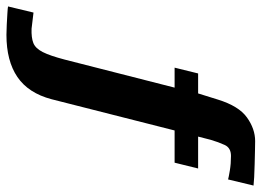

<svg xmlns="http://www.w3.org/2000/svg" viewBox="-263 -541 812 596"><g transform="rotate(90 143.0 -243.0)"><path d="M-47 143Q-60 143 -79 142Q-98 141 -114.5 140Q-131 139 -135 138L-116 59L-66 65Q-38 66 -21.5 59.5Q-5 53 6.5 30.5Q18 8 30 -38L117 -379H55L73 -452H135L154 -513Q174 -578 209.5 -603.5Q245 -629 283 -629Q293 -629 313 -628.5Q333 -628 354.5 -627.5Q376 -627 395 -626Q414 -625 421 -624L402 -545Q395 -547 374 -550.5Q353 -554 329 -554Q304 -554 295 -534.5Q286 -515 279 -491L269 -452H368L350 -379H250L153 3Q134 75 84 109Q34 143 -47 143Z"/></g></svg>

Font: Alumni Sans Thin ExtraBold
Style: Italic
Weight: 800
Italic angle: -8°
Version: Version 1.016